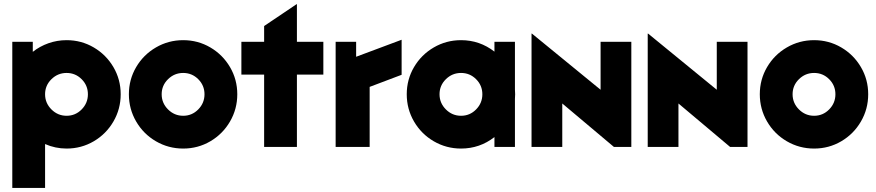

<svg xmlns="http://www.w3.org/2000/svg" viewBox="-20 -717 4277 937"><path d="M200 -14V200H40V-513H140V-464Q174 -491 216.5 -506Q259 -521 305 -521Q377 -521 437.5 -485.5Q498 -450 533.5 -389.5Q569 -329 569 -257Q569 -185 533.5 -124Q498 -63 437.5 -27.5Q377 8 305 8Q250 8 200 -14ZM409 -257Q409 -300 378.5 -330.5Q348 -361 305 -361Q262 -361 231 -330.5Q200 -300 200 -257Q200 -214 231 -183Q262 -152 305 -152Q348 -152 378.5 -183Q409 -214 409 -257Z M609 -257Q609 -329 644.5 -389.5Q680 -450 741 -485.5Q802 -521 874 -521Q946 -521 1006.5 -485.5Q1067 -450 1102.5 -389.5Q1138 -329 1138 -257Q1138 -185 1102.5 -124Q1067 -63 1006.5 -27.5Q946 8 874 8Q802 8 741 -27.5Q680 -63 644.5 -124Q609 -185 609 -257ZM978 -257Q978 -300 947.5 -330.5Q917 -361 874 -361Q831 -361 800 -330.5Q769 -300 769 -257Q769 -214 800 -183Q831 -152 874 -152Q917 -152 947.5 -183Q978 -214 978 -257Z M1269 -353H1158V-513H1269V-590L1428 -697L1429 -696V-513H1558V-353H1429V0H1269Z M1618 -513H1718V-440L1940 -523V-352L1784 -293V0H1618Z M1965 -257Q1965 -329 2000.5 -389.5Q2036 -450 2097 -485.5Q2158 -521 2230 -521Q2321 -521 2393 -465V-513H2493V-280L2494 -257L2493 -234V0H2393V-48Q2321 8 2230 8Q2158 8 2097 -27.5Q2036 -63 2000.5 -124Q1965 -185 1965 -257ZM2334 -257Q2334 -300 2303.5 -330.5Q2273 -361 2230 -361Q2187 -361 2156 -330.5Q2125 -300 2125 -257Q2125 -214 2156 -183Q2187 -152 2230 -152Q2273 -152 2303.5 -183Q2334 -214 2334 -257Z M2574 -553H2576L2911 -279V-513H3061V0H2976L2724 -212V0H2574Z M3141 -553H3143L3478 -279V-513H3628V0H3543L3291 -212V0H3141Z M3688 -257Q3688 -329 3723.5 -389.5Q3759 -450 3820 -485.5Q3881 -521 3953 -521Q4025 -521 4085.5 -485.5Q4146 -450 4181.5 -389.5Q4217 -329 4217 -257Q4217 -185 4181.5 -124Q4146 -63 4085.5 -27.5Q4025 8 3953 8Q3881 8 3820 -27.5Q3759 -63 3723.5 -124Q3688 -185 3688 -257ZM4057 -257Q4057 -300 4026.5 -330.5Q3996 -361 3953 -361Q3910 -361 3879 -330.5Q3848 -300 3848 -257Q3848 -214 3879 -183Q3910 -152 3953 -152Q3996 -152 4026.5 -183Q4057 -214 4057 -257Z"/></svg>

Font: Lineal Heavy
Style: Regular
Weight: 900
Designer: Created by Frank Adebiaye with contributions from Anton Moglia & Ariel Martín Pérez
Created by Frank ADEBIAYE with FontF
Foundry: Velvetyne Type Foundry
Version: Version 2.000